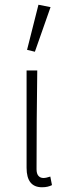

<svg xmlns="http://www.w3.org/2000/svg" viewBox="-20 -777 279 809"><path d="M157 12Q92 12 92 -70V-480H137Q134 -270 134 -64Q134 -45 142 -36Q150 -27 163 -27Q174 -27 192 -33L199 3Q191 7 181 9.5Q171 12 157 12ZM94 -567 142 -757 193 -747 127 -559Z"/></svg>

Font: Giro Light
Style: Regular
Weight: 300
Designer: Paul D. Hunt
Foundry: Adobe Systems Incorporated
Version: Version 1.000;PS 1.0;hotconv 1.0.88;makeotf.lib2.5.647800